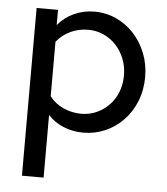

<svg xmlns="http://www.w3.org/2000/svg" viewBox="-52 -548 699 804"><g transform="rotate(5 298.0 -146.5)"><path d="M70 209V-496H160V-432Q187 -465 227 -483.5Q267 -502 314 -502Q362 -502 404.5 -482.5Q447 -463 479 -428.5Q511 -394 529.5 -347.5Q548 -301 548 -248Q548 -192 529 -145Q510 -98 477 -64Q444 -30 401 -11.5Q358 7 310 7Q265 7 226.5 -9Q188 -25 161 -54V209ZM294 -424Q253 -424 218.5 -407.5Q184 -391 161 -362V-133Q184 -103 219.5 -87Q255 -71 294 -71Q329 -71 359 -84.5Q389 -98 411.5 -121.5Q434 -145 446.5 -177Q459 -209 459 -247Q459 -284 446 -316.5Q433 -349 410.5 -373Q388 -397 358 -410.5Q328 -424 294 -424Z"/></g></svg>

Font: Rosa Sans
Style: Regular
Weight: 400
Designer: Pentagram / MCKL
Foundry: Pentagram / MCKL
Version: Version 1.005;September 16, 2019;FontCreator 11.5.0.2425 64-